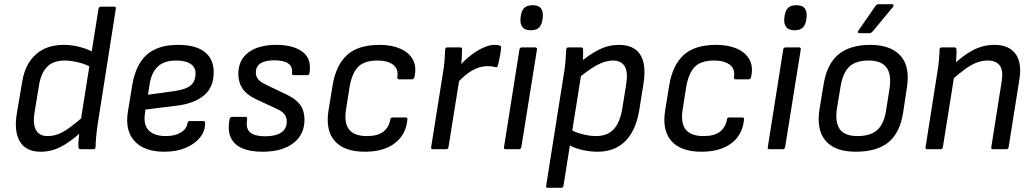

<svg xmlns="http://www.w3.org/2000/svg" viewBox="-20 -715 4955 920"><path d="M175 12Q105 12 75.5 -36.5Q46 -85 61 -174L87 -327Q101 -409 152 -454.5Q203 -500 286 -500Q327 -500 368 -488.5Q409 -477 428 -463L422 -390Q393 -407 356 -416Q319 -425 290 -425Q253 -425 228 -411.5Q203 -398 188 -371.5Q173 -345 167 -307L145 -173Q137 -121 152.5 -92Q168 -63 208 -63Q235 -63 259.5 -72.5Q284 -82 315 -104.5Q346 -127 390 -166L376 -88Q338 -54 305 -31.5Q272 -9 241 1.5Q210 12 175 12ZM366 0Q361 0 358.5 -2.5Q356 -5 356 -11Q355 -26 357 -49Q359 -72 361 -87L366 -132L452 -673Q453 -678 456 -680.5Q459 -683 463 -683H526Q537 -683 535 -673L447 -113Q443 -86 440.5 -56Q438 -26 438 -12Q438 0 428 0Z M768 12Q672 12 625 -38.5Q578 -89 593 -181L614 -309Q631 -407 684 -453.5Q737 -500 833 -500Q918 -500 961 -466Q1004 -432 1004 -369Q1004 -296 957 -257.5Q910 -219 830 -209L677 -190L674 -168Q667 -116 693.5 -89.5Q720 -63 775 -63Q817 -63 845.5 -79.5Q874 -96 878 -124Q880 -135 889 -135H954Q963 -135 963 -125Q963 -86 937.5 -55Q912 -24 868 -6Q824 12 768 12ZM689 -261 819 -279Q872 -287 894.5 -306.5Q917 -326 917 -364Q917 -393 893 -409Q869 -425 825 -425Q767 -425 736.5 -396.5Q706 -368 697 -312Z M1238 12Q1179 12 1140.5 -4.5Q1102 -21 1086 -55.5Q1070 -90 1080 -143Q1082 -155 1092 -155H1156Q1161 -155 1163 -152Q1165 -149 1164 -143Q1157 -98 1179 -80Q1201 -62 1250 -62Q1301 -62 1327.5 -80Q1354 -98 1354 -133Q1354 -153 1343.5 -167Q1333 -181 1307 -193L1204 -241Q1162 -261 1142 -290.5Q1122 -320 1122 -361Q1122 -427 1170 -463.5Q1218 -500 1304 -500Q1386 -500 1430 -466.5Q1474 -433 1463 -365Q1461 -355 1453 -355H1387Q1378 -355 1379 -365Q1383 -396 1361 -411Q1339 -426 1295 -426Q1251 -426 1228.5 -411.5Q1206 -397 1206 -368Q1206 -348 1217.5 -334.5Q1229 -321 1257 -308L1357 -260Q1400 -239 1419.5 -211Q1439 -183 1439 -142Q1439 -70 1385.5 -29Q1332 12 1238 12Z M1729 12Q1629 12 1584 -39.5Q1539 -91 1554 -185L1574 -308Q1590 -403 1643 -451.5Q1696 -500 1799 -500Q1856 -500 1897.5 -482Q1939 -464 1958 -430Q1977 -396 1966 -346Q1963 -335 1954 -335H1892Q1882 -335 1884 -346Q1890 -386 1863 -405.5Q1836 -425 1789 -425Q1725 -425 1695.5 -394Q1666 -363 1655 -298L1638 -190Q1628 -125 1653 -94Q1678 -63 1738 -63Q1791 -63 1817.5 -84.5Q1844 -106 1850 -141Q1851 -152 1861 -152H1924Q1934 -152 1932 -141Q1925 -69 1871.5 -28.5Q1818 12 1729 12Z M2054 0Q2044 0 2046 -10L2103 -369Q2108 -397 2110 -423.5Q2112 -450 2113 -477Q2113 -488 2125 -488H2184Q2189 -488 2191.5 -486Q2194 -484 2194 -479Q2194 -460 2192.5 -435.5Q2191 -411 2188 -394L2182 -341L2129 -10Q2128 -6 2125.5 -3Q2123 0 2118 0ZM2166 -311 2177 -393Q2203 -424 2233.5 -448Q2264 -472 2294.5 -486Q2325 -500 2348 -500Q2367 -500 2374 -497Q2379 -496 2380.5 -492.5Q2382 -489 2381 -484Q2379 -464 2375 -443Q2371 -422 2366 -402Q2363 -390 2352 -394Q2345 -396 2336 -397Q2327 -398 2316 -398Q2290 -398 2264 -387.5Q2238 -377 2213.5 -357.5Q2189 -338 2166 -311Z M2403 0Q2393 0 2395 -10L2469 -478Q2471 -488 2481 -488H2543Q2548 -488 2551 -485.5Q2554 -483 2553 -478L2478 -10Q2477 -6 2474.5 -3Q2472 0 2467 0ZM2523 -570Q2495 -570 2483.5 -585Q2472 -600 2474 -625L2475 -635Q2478 -662 2491 -676Q2504 -690 2532 -690Q2561 -690 2572 -675Q2583 -660 2581 -635L2580 -625Q2577 -598 2564 -584Q2551 -570 2523 -570Z M2843 12Q2804 12 2763.5 2Q2723 -8 2701 -25L2709 -97Q2735 -81 2770.5 -72Q2806 -63 2836 -63Q2890 -63 2920.5 -95.5Q2951 -128 2962 -196L2980 -308Q2990 -369 2973.5 -397Q2957 -425 2916 -425Q2881 -425 2839.5 -402.5Q2798 -380 2742 -332L2754 -412Q2807 -456 2851.5 -478Q2896 -500 2946 -500Q3018 -500 3048 -453Q3078 -406 3063 -312L3043 -187Q3027 -90 2976.5 -39Q2926 12 2843 12ZM2605 185Q2595 185 2597 175L2684 -375Q2688 -399 2690 -426.5Q2692 -454 2693 -476Q2693 -488 2705 -488H2764Q2774 -488 2774 -478Q2774 -471 2774 -458Q2774 -445 2773.5 -432.5Q2773 -420 2771 -415L2766 -365L2680 175Q2678 185 2669 185Z M3342 12Q3242 12 3197 -39.5Q3152 -91 3167 -185L3187 -308Q3203 -403 3256 -451.5Q3309 -500 3412 -500Q3469 -500 3510.5 -482Q3552 -464 3571 -430Q3590 -396 3579 -346Q3576 -335 3567 -335H3505Q3495 -335 3497 -346Q3503 -386 3476 -405.5Q3449 -425 3402 -425Q3338 -425 3308.5 -394Q3279 -363 3268 -298L3251 -190Q3241 -125 3266 -94Q3291 -63 3351 -63Q3404 -63 3430.5 -84.5Q3457 -106 3463 -141Q3464 -152 3474 -152H3537Q3547 -152 3545 -141Q3538 -69 3484.5 -28.5Q3431 12 3342 12Z M3667 0Q3657 0 3659 -10L3733 -478Q3735 -488 3745 -488H3807Q3812 -488 3815 -485.5Q3818 -483 3817 -478L3742 -10Q3741 -6 3738.5 -3Q3736 0 3731 0ZM3787 -570Q3759 -570 3747.5 -585Q3736 -600 3738 -625L3739 -635Q3742 -662 3755 -676Q3768 -690 3796 -690Q3825 -690 3836 -675Q3847 -660 3845 -635L3844 -625Q3841 -598 3828 -584Q3815 -570 3787 -570Z M4081 12Q3981 12 3936 -40.5Q3891 -93 3907 -193L3927 -314Q3943 -409 3998 -454.5Q4053 -500 4151 -500Q4246 -500 4293.5 -449.5Q4341 -399 4326 -298L4308 -179Q4293 -79 4237.5 -33.5Q4182 12 4081 12ZM4089 -63Q4151 -63 4183.5 -92Q4216 -121 4226 -187L4242 -288Q4253 -359 4227.5 -392Q4202 -425 4143 -425Q4081 -425 4050 -396Q4019 -367 4008 -302L3991 -199Q3980 -132 4003 -97.5Q4026 -63 4089 -63ZM4098 -556Q4093 -556 4091 -559.5Q4089 -563 4093 -568L4174 -685Q4180 -695 4191 -695H4254Q4260 -695 4261.5 -691Q4263 -687 4259 -682L4163 -566Q4154 -556 4147 -556Z M4738 0Q4728 0 4730 -10L4780 -327Q4788 -377 4770.5 -401Q4753 -425 4713 -425Q4687 -425 4661 -415.5Q4635 -406 4604 -383.5Q4573 -361 4530 -323L4543 -400Q4592 -448 4641 -474Q4690 -500 4745 -500Q4814 -500 4846 -457Q4878 -414 4864 -331L4813 -10Q4811 0 4802 0ZM4423 0Q4413 0 4415 -10L4471 -366Q4476 -392 4479 -425.5Q4482 -459 4482 -477Q4482 -488 4494 -488H4552Q4557 -488 4559.5 -486Q4562 -484 4563 -478Q4564 -470 4563 -453Q4562 -436 4561 -417.5Q4560 -399 4558 -386L4555 -368L4498 -10Q4497 -6 4494.5 -3Q4492 0 4487 0Z"/></svg>

Font: Sofia Sans Hairline
Style: Italic
Weight: 1
Italic angle: -9°
Designer: Botio Nikoltchev, Ani Petrova
Foundry: lettersoup
Version: Version 4.102